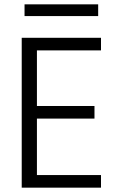

<svg xmlns="http://www.w3.org/2000/svg" viewBox="-20 -864 543 884"><path d="M445 -632H150V-376H415V-318H150V-58H445V0H80V-690H445ZM93 -844H432V-790H93Z"/></svg>

Font: Parkinsans Light
Style: Regular
Weight: 300
Designer: Red Stone, Indian Type Foundry
Foundry: Indian Type Foundry
Version: Version 1.000